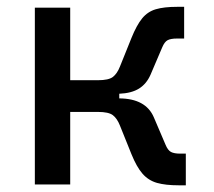

<svg xmlns="http://www.w3.org/2000/svg" viewBox="-20 -540 626 562"><path d="M82 0V-517.6H185.5V-305.2H266.6Q297.9 -305.2 310.3 -314.7Q322.8 -324.2 331.1 -345.2L364.7 -428.7Q379.9 -466.3 396 -486.1Q412.1 -505.9 436 -512.9Q460 -520 498 -520H519V-427.2H498Q480 -427.2 470.7 -422.4Q461.4 -417.5 454.6 -400.9L420.4 -320.8Q408.7 -294.4 387 -280.8Q365.2 -267.1 329.1 -265.6V-252Q406.7 -251.5 430.2 -196.8L464.4 -116.7Q471.2 -100.1 480.5 -95.2Q489.7 -90.3 507.8 -90.3H523.9V2.4H502.9Q464.8 2.4 439.7 -4.6Q414.6 -11.7 397.2 -31.5Q379.9 -51.3 364.7 -88.9L331.1 -172.4Q322.8 -193.4 310.3 -202.9Q297.9 -212.4 266.6 -212.4H185.5V0Z"/></svg>

Font: Caskaydia Cove
Style: Regular
Weight: 400
Monospace: yes
Designer: Aaron Bell
Foundry: Saja Typeworks
Version: Version 4.300; ttfautohint (v1.8.3)